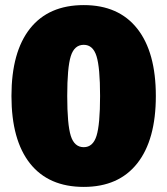

<svg xmlns="http://www.w3.org/2000/svg" viewBox="-20 -728 657 754"><path d="M309 -708Q446 -708 519 -615.5Q592 -523 592 -351Q592 -179 519 -86.5Q446 6 309 6Q171 6 98 -86Q25 -178 25 -351Q25 -524 98 -616Q171 -708 309 -708ZM309 -552Q272 -552 258 -507.5Q244 -463 244 -351Q244 -239 258 -194.5Q272 -150 309 -150Q345 -150 359 -194.5Q373 -239 373 -351Q373 -463 359 -507.5Q345 -552 309 -552Z"/></svg>

Font: MontserratBlack
Style: Regular
Weight: 900
Designer: Julieta Ulanovsky
Foundry: Julieta Ulanovsky
Version: Version 4.000